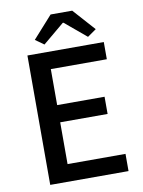

<svg xmlns="http://www.w3.org/2000/svg" viewBox="-100 -1009 801 1077"><g transform="rotate(-10 300.0 -470.5)"><path d="M97 0H543V-98H213V-336H483V-434H213V-639H532V-737H97ZM202 -781 324 -883H328L450 -781L500 -816L388 -941H265L153 -816Z"/></g></svg>

Font: Source Han Sans JP Medium
Style: Regular
Weight: 500
Designer: Ryoko NISHIZUKA 西塚涼子 (kana, bopomofo & ideographs); Paul D. Hunt (Latin, Greek & Cyrillic); Sandoll Communications 산돌커뮤니
Foundry: Adobe
Version: Version 2.002;hotconv 1.0.116;makeotfexe 2.5.65601